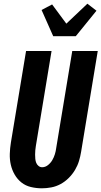

<svg xmlns="http://www.w3.org/2000/svg" viewBox="-20 -1011 549 1039"><path d="M207 8Q176 8 147 1Q118 -6 96 -23.5Q74 -41 59.5 -66Q45 -91 38.5 -119.5Q32 -148 33 -178.5Q34 -209 39 -240L121 -735H259L174 -221Q172 -209 171 -197.5Q170 -186 170 -174.5Q170 -163 171 -151.5Q172 -140 176 -130Q180 -120 188.5 -113Q197 -106 208 -106Q225 -106 239.5 -117.5Q254 -129 263 -144.5Q272 -160 277 -176.5Q282 -193 284 -209L371 -735H509L419 -190Q415 -165 407.5 -140Q400 -115 386 -91.5Q372 -68 352 -48Q332 -28 308 -15Q284 -2 258 3Q232 8 207 8ZM268 -815 205 -957 262 -987 339 -883 453 -991 502 -953 390 -815Z"/></svg>

Font: Iosevka Curly Heavy
Style: Italic
Weight: 900
Italic angle: -9°
Monospace: yes
Designer: Belleve Invis
Foundry: Belleve Invis
Version: Version 22.1.2; ttfautohint (v1.8.4)